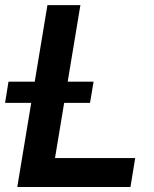

<svg xmlns="http://www.w3.org/2000/svg" viewBox="-53 -748 614 768"><path d="M16.1 0 136.7 -727.5H268.6L167 -115.7H487.8L468.8 0ZM-32.7 -336.4 -19 -421.4H321.3L307.1 -336.4Z"/></svg>

Font: Inter Display Semi Bold
Style: Italic
Weight: 600
Italic angle: -9.39999°
Designer: Rasmus Andersson
Foundry: rsms
Version: Version 4.000;git-4fc901f